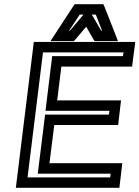

<svg xmlns="http://www.w3.org/2000/svg" viewBox="-20 -875 668 920"><path d="M555 0 563 -68 566 -93H541H217L240 -276H521H546L549 -301L557 -369L560 -394H535H254L274 -556H588H613L616 -581L625 -649L628 -674H603H167H142L139 -649L59 0L56 25H81H527H552L555 0ZM508 -25H112L186 -624H572L569 -606H255H230L227 -581L201 -369L198 -344H223H504L502 -326H221H196L193 -301L164 -68L161 -43H186H510L508 -25ZM263 -678H321H334L343 -688L393 -747L427 -688L433 -678H446H504H545L531 -715L481 -842L475 -855H460H353H338L329 -842L246 -715L222 -678H263ZM420 -805H439L469 -728H465L420 -805ZM311 -728 362 -805H380L315 -728H311Z"/></svg>

Font: Gamestation Text Outline
Style: Italic
Weight: 400
Designer: Jonas Hecksher
Foundry: Jonas Hecksher, Playtypeª, e-types AS
Version: Version 1.003